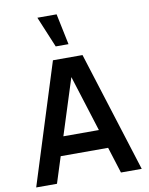

<svg xmlns="http://www.w3.org/2000/svg" viewBox="-103 -1056 877 1130"><g transform="rotate(-10 335.0 -491.0)"><path d="M423.7 -720H247L20 0H144.2L350 -646H323.3L526.5 0H650.7ZM524 -268.7H146V-156.2H524ZM353.7 -797.5H277.3L200.2 -982.5H315.2Z"/></g></svg>

Font: Tap Sans
Style: Regular
Weight: 400
Designer: Tap Payments
Foundry: Tap Payments
Version: Version 1.001;Glyphs 3.1.2 (3151)